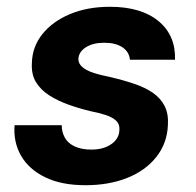

<svg xmlns="http://www.w3.org/2000/svg" viewBox="-20 -534 579 566"><path d="M232 12Q161 12 113 -11.5Q65 -35 42 -75Q19 -115 23 -165H162Q162 -144 171.5 -127.5Q181 -111 201 -102Q221 -93 249 -93Q275 -93 293.5 -101Q312 -109 322 -122Q332 -135 332 -152Q333 -168 322.5 -178Q312 -188 293 -194.5Q274 -201 248 -206Q214 -214 182 -225.5Q150 -237 125 -253Q100 -269 86 -292Q72 -315 74 -348Q75 -396 105 -433.5Q135 -471 186.5 -492.5Q238 -514 304 -514Q396 -514 447 -472Q498 -430 496 -358H363Q361 -381 341 -394.5Q321 -408 287 -408Q254 -408 233 -394.5Q212 -381 211 -360Q211 -347 222 -337Q233 -327 253.5 -320Q274 -313 304 -307Q343 -298 375.5 -287Q408 -276 430.5 -260.5Q453 -245 465 -222Q477 -199 475 -166Q473 -112 441 -71.5Q409 -31 355 -9.5Q301 12 232 12Z"/></svg>

Font: DM Sans 16pt ExtraBold
Style: Italic
Weight: 800
Italic angle: -10°
Version: Version 4.004;gftools[0.9.30]